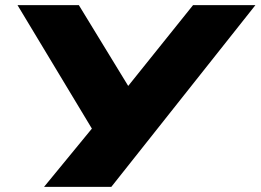

<svg xmlns="http://www.w3.org/2000/svg" viewBox="-20 -725 1011 745"><path d="M151 0 353 -246 357 -192 48 -705H286L490 -371H461L729 -705H971L412 0Z"/></svg>

Font: Nunito Sans 7pt Expanded Black
Style: Italic
Weight: 900
Width: 7
Italic angle: -9°
Designer: Vernon Adams
Foundry: Vernon Adams
Version: Version 3.101;gftools[0.9.27]